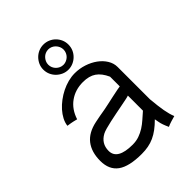

<svg xmlns="http://www.w3.org/2000/svg" viewBox="-212 -856 981 981"><g transform="rotate(-45 278.0 -365.5)"><path d="M183.1 -650.9Q183.1 -669.4 190.4 -685.8Q197.8 -702.1 210.2 -714.6Q222.7 -727.1 239 -734.1Q255.4 -741.2 273.9 -741.2Q292.5 -741.2 309.1 -734.1Q325.7 -727.1 338.1 -714.6Q350.6 -702.1 357.7 -685.8Q364.7 -669.4 364.7 -650.9Q364.7 -631.8 357.7 -615.5Q350.6 -599.1 338.1 -586.7Q325.7 -574.2 309.1 -566.9Q292.5 -559.6 273.9 -559.6Q255.4 -559.6 239 -566.9Q222.7 -574.2 210.2 -586.4Q197.8 -598.6 190.4 -615.2Q183.1 -631.8 183.1 -650.9ZM218.8 -650.9Q218.8 -639.2 223.1 -629.2Q227.5 -619.1 235.1 -611.6Q242.7 -604 252.7 -599.6Q262.7 -595.2 274.4 -595.2Q285.2 -595.2 295.4 -599.9Q305.7 -604.5 313 -611.8Q320.3 -619.1 324.7 -629.2Q329.1 -639.2 329.1 -650.9Q329.1 -661.6 324.7 -671.6Q320.3 -681.6 312.7 -689.5Q305.2 -697.3 295.2 -701.7Q285.2 -706.1 274.4 -706.1Q262.7 -706.1 252.7 -701.7Q242.7 -697.3 235.4 -689.7Q228 -682.1 223.4 -672.1Q218.8 -662.1 218.8 -650.9ZM488.8 -9.8Q474.6 -5.9 459.2 -1.2Q443.8 3.4 430.2 9.8Q414.6 -23.9 411.1 -44.7Q407.7 -65.4 406.7 -68.4Q385.3 -46.9 365.2 -32Q345.2 -17.1 324.7 -7.8Q304.2 1.5 282.2 5.6Q260.3 9.8 234.9 9.8Q143.6 9.8 101.3 -20.8Q59.1 -51.3 59.1 -115.2Q59.1 -179.2 89.8 -218.8Q120.6 -258.3 184.1 -271.5Q198.2 -274.4 207 -276.1Q215.8 -277.8 223.6 -279.3Q231.4 -280.8 239.5 -282Q247.6 -283.2 260 -285.6Q272.5 -288.1 291 -292Q309.6 -295.9 337.9 -302.2Q385.7 -312.5 398.9 -314V-384.3Q380.4 -425.3 353 -444.1Q325.7 -462.9 281.7 -462.9Q225.6 -462.9 184.6 -433.3Q143.6 -403.8 126 -349.1Q120.1 -350.6 115.2 -351.8Q110.4 -353 104.2 -354.5Q98.1 -356 89.6 -357.4Q81.1 -358.9 67.4 -360.8Q69.8 -381.3 80.3 -401.4Q90.8 -421.4 106.9 -439.5Q123 -457.5 143.8 -473.1Q164.6 -488.8 187.7 -500.2Q210.9 -511.7 235.4 -518.1Q259.8 -524.4 283.7 -524.4Q317.9 -524.4 349.9 -513.9Q381.8 -503.4 406.7 -485.4Q431.6 -467.3 446.5 -443.1Q461.4 -418.9 461.4 -392.1V-158.2Q463.9 -130.4 466.6 -108.6Q469.2 -86.9 472.4 -69.3Q475.6 -51.8 479.5 -37.4Q483.4 -22.9 488.8 -9.8ZM395 -142.6V-251.5Q388.7 -249 372.1 -245.6Q355.5 -242.2 334 -238Q312.5 -233.9 287.8 -229Q263.2 -224.1 240.7 -219.2Q218.3 -214.4 200.2 -209.2Q182.1 -204.1 172.9 -199.2Q125.5 -173.8 125.5 -121.1Q125.5 -88.9 153.1 -72.8Q180.7 -56.6 234.9 -56.6Q261.2 -56.6 282.7 -64.2Q304.2 -71.8 323 -83.7Q341.8 -95.7 359.1 -111.1Q376.5 -126.5 395 -142.6Z"/></g></svg>

Font: Defago Noto Sans
Style: Regular
Weight: 400
Designer: John M. Durdin
Foundry: Lao IT Dev Co., Ltd.
Version: Version 1.000 2007 initial release